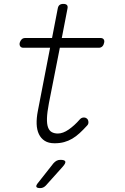

<svg xmlns="http://www.w3.org/2000/svg" viewBox="-20 -725 640 985"><path d="M496 -530Q507 -530 512 -523Q517 -516 514 -505Q512 -494 505 -487Q498 -480 487 -480H287L231 -196Q222 -149 221 -119Q220 -89 226.5 -71.5Q233 -54 246 -47Q259 -40 277 -40Q303 -40 332.5 -60.5Q362 -81 389 -112Q397 -121 407 -122Q417 -123 424 -118Q432 -113 433.5 -101Q435 -89 427 -81Q407 -59 388.5 -42Q370 -25 350.5 -13.5Q331 -2 309 4Q287 10 260 10Q229 10 209.5 -2.5Q190 -15 179.5 -37Q169 -59 168 -89Q167 -119 174 -155L237 -480H100Q89 -480 84 -487Q79 -494 81 -505Q84 -516 91 -523Q98 -530 109 -530H247L276 -680Q278 -693 285 -699Q292 -705 305 -705Q318 -705 323.5 -699Q329 -693 326 -680L297 -530ZM176 212 254 113Q262 104 270.5 99.5Q279 95 290 95Q312 95 315 103.5Q318 112 302 130L215 227Q208 234 201 237Q194 240 186 240Q169 240 166.5 233Q164 226 176 212Z"/></svg>

Font: Maple Mono Thin
Style: Italic
Weight: 250
Italic angle: -10°
Monospace: yes
Designer: subframe7536
Version: Version 7.000